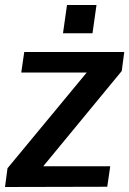

<svg xmlns="http://www.w3.org/2000/svg" viewBox="-39 -748 517 768"><path d="M-19 0 390 -1 402 -83H134L448 -464L458 -540H58L46 -458H308L-9 -75ZM213 -615H331L347 -728H229Z"/></svg>

Font: Ronzino Medium
Style: Italic
Weight: 500
Italic angle: -7.99998°
Designer: Nunzio Mazzaferro
Foundry: Collletttivo
Version: Version 1.000;Glyphs 3.3 (3337)